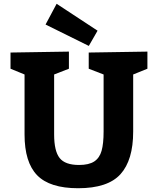

<svg xmlns="http://www.w3.org/2000/svg" viewBox="-20 -976 829 1008"><path d="M395 -109.9Q446.8 -109.9 474.9 -128.4Q502.9 -147 513.4 -184.6Q523.9 -222.2 523.9 -285.2V-585L445.8 -615.2V-700.2L753.9 -705.1V-615.2L679.2 -585V-285.2Q679.2 -135.3 612.5 -61.5Q545.9 12.2 390.1 12.2Q241.2 12.2 175 -55.9Q108.9 -124 108.9 -270V-585L35.2 -615.2V-700.2L341.8 -705.1V-615.2L264.2 -585V-270Q264.2 -183.1 293 -146.5Q321.8 -109.9 395 -109.9ZM492.2 -814.9 446.3 -734.9 219.2 -847.2 277.3 -956.1Z"/></svg>

Font: Kadwa
Style: Bold
Weight: 700
Designer: Sol Matas
Foundry: Sol Matas
Version: Version 1.001;PS 001.000;hotconv 1.0.70;makeotf.lib2.5.58329